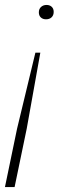

<svg xmlns="http://www.w3.org/2000/svg" viewBox="-24 -544 272 776"><path d="M139 -331 84 -24 35 212H-4L45 -24L119 -331ZM164 -524Q177 -524 185 -516.5Q193 -509 193 -496Q193 -482 184.5 -474Q176 -466 162 -466Q149 -466 141 -473.5Q133 -481 133 -494Q133 -508 142 -516Q151 -524 164 -524Z"/></svg>

Font: Mona Sans ExtraLight
Style: Italic
Weight: 200
Italic angle: -11.6951°
Designer: Deni Anggara
Foundry: GitHub
Version: Version 2.000